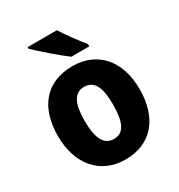

<svg xmlns="http://www.w3.org/2000/svg" viewBox="-182 -887 948 1018"><g transform="rotate(-30 291.5 -378.0)"><path d="M317 -766H138V-756C174 -720 268 -639 313 -606H423V-620C395 -654 343 -723 317 -766ZM541 -276C541 -458 439 -560 293 -560C129 -560 41 -451 41 -276C41 -105 137 10 290 10C455 10 541 -106 541 -276ZM204 -276C204 -380 230 -434 291 -434C354 -434 378 -380 378 -276C378 -171 354 -115 292 -115C230 -115 204 -172 204 -276Z"/></g></svg>

Font: Noto Sans Thai Looped SemiCondensed ExtraBold
Style: Regular
Weight: 800
Width: 4
Designer: Sasikarn Vongin, Ben Mitchell
Foundry: The Fontpad Ltd
Version: Version 1.001